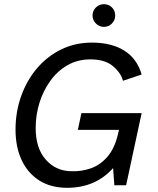

<svg xmlns="http://www.w3.org/2000/svg" viewBox="-20 -883 752 915"><path d="M300 12Q222 12 167 -23Q112 -58 83 -120.5Q54 -183 54 -265Q54 -349 80.5 -424Q107 -499 155.5 -556.5Q204 -614 271 -647Q338 -680 418 -680Q511 -680 572 -642Q633 -604 655 -528L566 -498Q556 -536 518 -568Q480 -600 411 -600Q350 -600 302 -572.5Q254 -545 220 -498Q186 -451 168 -393Q150 -335 150 -273Q150 -177 197.5 -123Q245 -69 317 -67Q367 -65 412 -80.5Q457 -96 491.5 -135.5Q526 -175 542 -243L547 -264H351L368 -344H655L581 0H525L519 -82Q435 12 300 12ZM475 -755Q453 -755 437 -771Q421 -787 421 -809Q421 -832 437 -847.5Q453 -863 475 -863Q498 -863 513.5 -847.5Q529 -832 529 -809Q529 -787 513.5 -771Q498 -755 475 -755Z"/></svg>

Font: Atkinson Hyperlegible
Style: Italic
Weight: 400
Italic angle: -12°
Designer: Elliott Scott, Megan Eiswerth, Linus Boman, Theodore Petrosky
Foundry: Braille Institute
Version: Version 1.006; ttfautohint (v1.8.3)